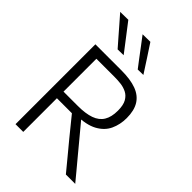

<svg xmlns="http://www.w3.org/2000/svg" viewBox="-274 -1091 1212 1212"><g transform="rotate(45 332.0 -485.0)"><path d="M98.5 0Q98.5 -60 98.5 -115.5Q98.5 -171 98.5 -236.5V-475Q98.5 -541.5 98.5 -597.2Q98.5 -653 98.5 -713Q126 -713 161.5 -713Q197 -713 239.2 -713Q281.5 -713 331 -713Q411 -713 463.5 -693.8Q516 -674.5 542 -632.8Q568 -591 568 -523.5Q568 -466 545.8 -418Q523.5 -370 470.5 -341Q417.5 -312 326 -311.5L346 -343.5L462.5 -203.5Q489.5 -171 520 -134.2Q550.5 -97.5 579.8 -62.5Q609 -27.5 631.5 0H548Q510 -46 474.8 -88.8Q439.5 -131.5 405 -173L275 -333L318.5 -300.5H155.5V-359.5H295.5Q364 -359.5 408.5 -375.2Q453 -391 474.2 -425.8Q495.5 -460.5 495.5 -517.5Q495.5 -566.5 479.8 -594Q464 -621.5 438.8 -634Q413.5 -646.5 384.5 -649.8Q355.5 -653 328 -653H122.5L167.5 -703.5Q167.5 -642.5 167.5 -586.8Q167.5 -531 167.5 -465.5V-236.5Q167.5 -171 167.5 -115.5Q167.5 -60 167.5 0ZM220.5 -789.5Q195 -819 169.2 -848.2Q143.5 -877.5 117.5 -907.8Q91.5 -938 64.5 -968.5L136 -969.5Q170 -925.5 204.5 -880.5Q239 -835.5 273.5 -790.5ZM400 -789.5Q377.5 -819 355.2 -848.2Q333 -877.5 310.5 -907.8Q288 -938 264.5 -968.5L333 -969.5Q362 -925.5 391 -881Q420 -836.5 449.5 -790.5Z"/></g></svg>

Font: Commissioner Thin Light
Style: Regular
Weight: 300
Version: Version 1.000